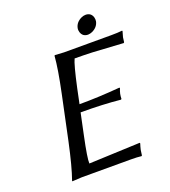

<svg xmlns="http://www.w3.org/2000/svg" viewBox="-143 -895 888 1003"><g transform="rotate(-20 300.5 -394.0)"><path d="M386.2 -740.2Q392.6 -770.5 424.8 -785.6Q437 -791 448.2 -791Q477.5 -791 486.8 -763.7Q490.2 -751.5 488.3 -740.2Q481.9 -710 450.2 -694.8Q438 -689.5 426.3 -689Q397 -689 387.7 -716.3Q383.8 -728.5 386.2 -740.2ZM224.6 -200.2Q199.7 -82.5 201.7 -54.2L485.8 -65.9L487.3 -62Q481.9 -45.9 478 -28.8Q477.5 -25.4 474.1 0L471.2 2.9Q447.3 0 412.1 0H139.2L86.4 2.9L85.9 0Q110.4 -68.8 138.7 -200.2L190.4 -444.8Q217.8 -574.2 223.1 -645L225.6 -647.9Q227.5 -647.9 275.9 -645H539.1Q575.2 -645 599.6 -647.9L601.1 -645Q593.3 -617.2 592.3 -613.8Q590.3 -603 588.9 -587.9L585.9 -584Q585.9 -584 415 -594.2Q362.3 -596.2 316.9 -596.2Q303.2 -568.4 276.4 -444.8L259.3 -362.8Q365.2 -362.8 484.4 -373L486.8 -370.1Q481 -356.4 477.5 -341.8Q474.6 -326.7 474.6 -314L471.2 -311Q375 -320.8 250 -320.8Z"/></g></svg>

Font: Linux Biolinum Capitals O
Style: Italic Samll Caps
Weight: 400
Italic angle: -12°
Designer: Philipp H. Poll
Foundry: Philipp H. Poll
Version: Version 0.6.2